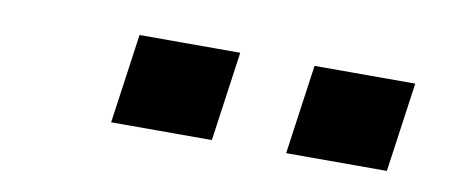

<svg xmlns="http://www.w3.org/2000/svg" viewBox="-30 -804 660 282"><g transform="rotate(10 300.0 -663.0)"><path d="M142.5 -596 161.3 -729.5H311.5L292.7 -596ZM403.5 -596 422.3 -729.5H572.5L553.7 -596Z"/></g></svg>

Font: Chivo Mono Medium
Style: Italic
Weight: 500
Italic angle: -8.05°
Monospace: yes
Designer: Hector Gatti
Foundry: Omnibus-Type
Version: Version 1.008